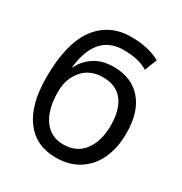

<svg xmlns="http://www.w3.org/2000/svg" viewBox="-171 -852 941 990"><g transform="rotate(30 300.0 -357.0)"><path d="M51 -326Q51 -526 124 -625Q197 -724 327 -724Q430 -724 500 -685L471 -612Q419 -646 326 -646Q164 -646 140 -437H143Q164 -482 210 -513.5Q256 -545 327 -545Q433 -545 493 -476Q553 -407 553 -280Q553 -194 523 -128.5Q493 -63 435.5 -26.5Q378 10 299 10Q181 10 116 -76.5Q51 -163 51 -326ZM463 -276Q463 -369 423 -420Q383 -471 306 -471Q228 -471 184 -419.5Q140 -368 140 -290Q140 -186 182 -127Q224 -68 299 -68Q377 -68 420 -124.5Q463 -181 463 -276Z"/></g></svg>

Font: Noto Sans Mono UI
Style: Regular
Weight: 400
Monospace: yes
Designer: Monotype Design team
Foundry: Monotype Imaging Inc.
Version: Version 1.000